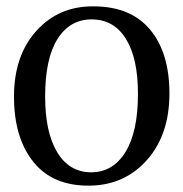

<svg xmlns="http://www.w3.org/2000/svg" viewBox="-20 -576 576 604"><path d="M264 8Q147 10 85.5 -66Q24 -142 24 -272Q24 -401 94.5 -479Q165 -557 274 -556Q391 -556 452 -483Q513 -410 513 -282Q513 -153 443 -73.5Q373 6 264 8ZM268 -515Q200 -515 161 -453.5Q122 -392 122 -272Q122 -160 160 -97Q198 -34 267 -34Q335 -34 374.5 -97.5Q414 -161 414 -281Q414 -393 376 -454Q338 -515 268 -515Z"/></svg>

Font: Aikya Medium
Style: Regular
Weight: 500
Designer: Neelakash Kshetrimayum (Latin subset based on Merriweather by Eben Sorkin)
Foundry: Brand New Type
Version: Version 1.00 b005